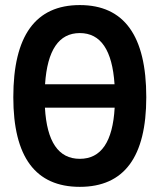

<svg xmlns="http://www.w3.org/2000/svg" viewBox="-20 -723 626 753"><path d="M293 9.8Q32.2 9.8 32.2 -341.8Q32.2 -703.1 293 -703.1Q553.7 -703.1 553.7 -341.8Q553.7 9.8 293 9.8ZM293 -100.1Q418.5 -100.1 429.7 -300.8H156.2Q167.5 -100.1 293 -100.1ZM156.7 -392.6H429.2Q416 -593.3 293 -593.3Q169.9 -593.3 156.7 -392.6Z"/></svg>

Font: CaskaydiaCove NF SemiBold
Style: Regular
Weight: 600
Designer: Aaron Bell
Foundry: Saja Typeworks
Version: Version 2111.001; VTT 6.35;Nerd Fonts 3.2.1